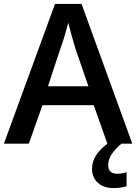

<svg xmlns="http://www.w3.org/2000/svg" viewBox="-20 -737 700 985"><path d="M530.8 0 460.9 -197.3H197.8L127.9 0H0L262.2 -716.8H398.4L658.7 0ZM433.6 -294.4 367.2 -486.8Q357.9 -517.6 347.2 -555.9Q336.4 -594.2 330.1 -620.1Q320.8 -583.5 306.6 -536.6Q276.4 -448.7 226.1 -294.4ZM452.1 127.9Q452.1 58.6 531.2 0H603Q568.8 29.8 552 55.4Q535.2 81.1 535.2 109.9Q535.2 154.3 581.1 154.3Q608.9 154.3 629.4 146V218.3Q599.1 228 562.5 228Q512.2 228 482.2 200.9Q452.1 173.8 452.1 127.9Z"/></svg>

Font: Viking Open Sans Light
Style: Bold
Weight: 600
Foundry: Ascender Corporation
Version: Version 2.001